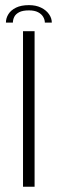

<svg xmlns="http://www.w3.org/2000/svg" viewBox="-20 -710 247 730"><path d="M67.5 0H111.5V-591.5H67.5ZM90 -690.5Q60.5 -690.5 41 -681Q21.5 -671.5 12 -656.2Q2.5 -641 2.5 -624H29Q29 -635 34.2 -645.8Q39.5 -656.5 52.8 -663.5Q66 -670.5 90 -670.5Q111.5 -670.5 124.8 -663.5Q138 -656.5 144.2 -645.8Q150.5 -635 150.5 -624H177Q177 -641 166.2 -656.2Q155.5 -671.5 136 -681Q116.5 -690.5 90 -690.5Z"/></svg>

Font: Anybody SemiExpanded ExtraLight
Style: Regular
Weight: 250
Width: 6
Version: Version 1.113;gftools[0.9.25]